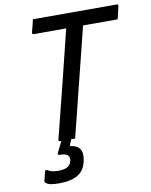

<svg xmlns="http://www.w3.org/2000/svg" viewBox="-99 -773 848 1077"><g transform="rotate(-10 325.0 -234.0)"><path d="M281 0H259Q252 15 248 26L246 37Q323 45 308 125Q298 183 258.5 207.5Q219 232 153 232Q101 232 84 222.5Q67 213 70 204Q75 186 78 173Q81 160 84 147H96Q108 155 122.5 158.5Q137 162 160 162Q189 162 208.5 152Q228 142 233 117Q237 97 225 86Q213 75 180 75Q166 75 172 62Q180 46 187.5 30.5Q195 15 203 0H196Q185 0 188 -11Q226 -162 264 -313.5Q302 -465 339 -617H154Q149 -617 147 -620.5Q145 -624 146 -628Q151 -647 155.5 -664Q160 -681 164 -700H641Q653 -700 649 -689Q645 -670 641 -653Q637 -636 632 -617H435Q427 -585 419 -552.5Q411 -520 403 -488Q378 -391 354.5 -294Q331 -197 306 -99Q299 -73 293 -48Q287 -23 281 0Z"/></g></svg>

Font: Recursive Sn Lnr St
Style: Italic
Weight: 400
Italic angle: -15°
Version: Version 1.079;hotconv 1.0.112;makeotfexe 2.5.65598; ttfautoh